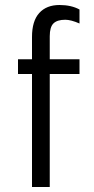

<svg xmlns="http://www.w3.org/2000/svg" viewBox="-20 -748 378 768"><path d="M298 -710V-654Q264 -669 241 -669Q209 -669 194 -654.5Q179 -640 179 -603V-511H298V-452H179V0H108V-452H52V-511H108V-600Q108 -664 137 -696Q166 -728 218 -728Q265 -728 298 -710Z"/></svg>

Font: Chivo Light
Style: Regular
Weight: 300
Designer: Hector Gatti
Foundry: Omnibus-Type
Version: Version 1.007